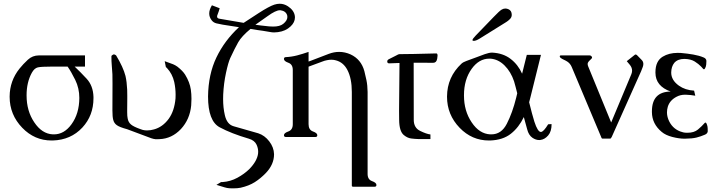

<svg xmlns="http://www.w3.org/2000/svg" viewBox="-20 -742 3870 1040"><path d="M262.2 -381.3Q203.6 -381.3 184.8 -377Q166 -372.6 152.3 -347.7Q124 -295.9 124 -226.6V-224.6Q124 -141.1 165.5 -79.6Q207 -17.1 266.1 -14.2H272.5Q327.6 -14.2 367.2 -68.8Q409.2 -126.5 409.7 -211.4Q409.7 -264.2 387.5 -309.3Q365.2 -354.5 346.2 -381.3ZM440.4 -441.9V-381.3H384.3Q413.6 -354 449 -315.9Q484.4 -277.8 486.3 -217.3V-210Q486.3 -116.2 426.3 -51.3Q363.8 16.1 265.6 19H259.3Q167 19 100.6 -49.8Q32.2 -120.6 32.2 -217.8V-219.2Q32.7 -304.2 85.9 -370.6Q105.5 -395 130.9 -418.5Q156.2 -441.9 190.9 -441.9Z M668.9 -42Q627.4 -53.2 612.8 -64Q598.1 -74.2 593.3 -92.8Q588.9 -108.9 588.9 -144L589.4 -288.6Q589.4 -325.2 588.9 -339.4Q587.4 -368.7 585.4 -388.7Q583.5 -408.7 583.5 -436.5Q583.5 -441.9 592.8 -446.3Q594.7 -447.3 597.2 -447.3Q602.1 -447.3 608.9 -441.9Q647.5 -377.9 659.7 -330.6Q667 -298.8 668.9 -256.3Q669.4 -240.7 669.4 -223.6V-206.5Q668.9 -179.7 668.9 -146V-133.3Q668.9 -112.8 671.4 -101.1Q674.8 -79.6 689.9 -67.4Q703.6 -55.7 740.7 -42.5Q753.9 -37.1 765.6 -36.1Q771.5 -35.6 777.3 -35.6Q795.4 -35.6 814 -41Q860.8 -53.7 893.6 -98.1Q924.8 -141.1 930.7 -209Q931.2 -218.8 931.2 -229Q931.2 -263.2 923.8 -297.9Q913.6 -342.3 884.3 -373.5Q882.3 -376 878.4 -378.9L872.1 -410.6L917.5 -394Q929.2 -389.2 940.9 -380.9Q970.2 -357.9 982.9 -337.4Q1007.8 -296.9 1013.7 -256.8Q1017.1 -232.9 1017.1 -206.5Q1017.1 -189 1015.6 -170.4Q1008.3 -95.2 960 -43Q910.6 9.3 843.8 11.7Q836.9 12.2 824.2 12.2Q812 11.2 799.3 6.8Z M1336.9 -585.4Q1289.1 -545.9 1270.5 -513.4Q1252 -481 1227.1 -427.2Q1216.3 -403.8 1204.1 -347.2Q1191.9 -290.5 1189 -230Q1188.5 -217.3 1188.5 -205.6Q1188.5 -158.7 1197.8 -118.7Q1209 -68.4 1245.6 -58.1L1378.9 -20Q1413.6 -8.8 1438.5 23.7Q1463.4 56.2 1464.4 92.8V93.8Q1464.4 148.9 1419.9 195.3Q1391.6 224.6 1360.1 244.6Q1328.6 264.6 1283.2 274.9Q1266.6 278.3 1242.7 278.3Q1233.4 278.3 1222.7 277.8Q1210 276.9 1196.8 272.9L1152.3 259.3L1177.7 244.1H1186Q1228.5 241.2 1266.1 220.7Q1303.7 200.2 1331.1 173.3Q1372.6 130.4 1377.9 89.8Q1378.4 85 1378.4 79.6Q1378.4 60.5 1369.6 41.5Q1358.4 18.1 1328.1 9.3Q1232.9 -18.6 1169.9 -52.5Q1106.9 -86.4 1106.9 -219.2Q1108.4 -339.4 1152.3 -430.9Q1196.3 -522.5 1274.4 -594.7L1186.5 -608.4Q1168.5 -611.3 1152.1 -615.5Q1135.7 -619.6 1126 -632.8Q1113.3 -649.4 1113.3 -668.9Q1113.3 -689.5 1127.9 -713.4L1169.9 -697.3Q1166.5 -683.6 1158.7 -663.6Q1155.8 -657.2 1155.8 -652.8Q1155.8 -642.6 1168.5 -640.6L1299.8 -618.2Q1324.7 -634.8 1381.1 -671.1Q1437.5 -707.5 1465.8 -716.8Q1481 -721.7 1495.1 -721.7Q1518.6 -721.7 1539.6 -708Q1572.8 -686 1577.1 -655.3Q1577.6 -651.4 1577.6 -647.5Q1577.6 -621.1 1554.2 -599.1Q1527.3 -573.2 1485.4 -567.9Q1475.1 -566.4 1465.3 -566.4Q1453.1 -566.4 1441.9 -568.8Q1421.4 -572.3 1403.8 -575.2Q1391.6 -576.7 1372.3 -579.6Q1353 -582.5 1336.9 -585.4ZM1363.3 -607.9Q1384.3 -604.5 1437.5 -599.1Q1449.2 -598.1 1459.5 -598.1Q1496.1 -598.1 1514.2 -612.8Q1536.6 -630.9 1536.6 -649.9Q1536.6 -654.3 1535.6 -658.7Q1528.8 -682.1 1499.5 -686.5H1496.1Q1473.6 -686.5 1429.2 -654.3Q1380.4 -619.1 1363.3 -607.9Z M1651.4 -408.7 1662.6 -412.6 1760.7 -450.2Q1789.1 -460.9 1816.9 -460.9Q1848.6 -460.9 1878.9 -447.3Q1936 -420.9 1953.6 -356.9Q1959 -336.4 1964.8 -308.3Q1970.7 -280.3 1971.2 -243.7V200.2Q1971.2 230.5 1995.1 239Q2019 247.6 2019 259.8Q2019 269.5 2008.8 269.5H1893.6Q1885.7 269.5 1885.7 263.7V-243.7Q1885.7 -316.9 1861.8 -362.8Q1840.3 -404.3 1799.8 -415Q1788.6 -418.5 1774.9 -418.5Q1763.7 -418.5 1751.5 -416Q1738.3 -413.6 1726.3 -408.7Q1714.4 -403.8 1701.2 -399.4L1663.1 -385.3L1651.4 -380.9V-69.3Q1651.4 -38.6 1675 -30Q1698.7 -21.5 1698.7 -9.8Q1698.7 0 1689 0H1528.3Q1518.1 0 1518.1 -9.8Q1518.1 -21.5 1542 -30Q1565.9 -38.6 1565.9 -69.3V-362.8Q1565.9 -393.6 1542 -402.1Q1518.1 -410.6 1518.1 -422.4Q1518.1 -432.6 1528.3 -432.6Q1559.6 -434.1 1590.1 -442.1Q1620.6 -450.2 1651.4 -460.9Z M2220.7 -402.3 2221.2 -92.8Q2221.2 -49.8 2255.6 -33Q2290 -16.1 2311.5 -13.7V11.2H2245.6Q2227.1 10.7 2206.8 8.1Q2186.5 5.4 2167 -10.7Q2142.6 -31.2 2142.1 -92.3Q2141.6 -118.7 2141.6 -142.1Q2141.6 -173.3 2142.1 -199.7L2144 -400.9Q2107.9 -399.9 2089.8 -398.9H2087.4Q2078.1 -398.9 2077.6 -408.2V-409.2Q2077.6 -417 2086.4 -421.4Q2095.7 -425.3 2126 -441.4Q2131.8 -444.3 2134.3 -445.8Q2140.1 -448.7 2144 -448.7L2222.2 -449.7L2342.8 -452.6H2343.3Q2350.1 -452.6 2350.1 -440.4Q2350.1 -434.1 2348.1 -423.8Q2344.2 -401.9 2326.7 -401.9Z M2578.6 -533.2Q2558.1 -520.5 2545.9 -520.5Q2544.4 -520.5 2543.5 -521Q2539.1 -521.5 2539.1 -524.4Q2539.1 -531.2 2556.2 -548.8L2612.8 -607.4Q2624.5 -619.1 2655 -651.1Q2685.5 -683.1 2697.3 -689.9Q2707 -695.8 2717.3 -695.8Q2725.1 -695.8 2733.4 -692.4Q2752 -684.6 2752 -661.6Q2752 -648.4 2741.9 -638.4Q2731.9 -628.4 2722.2 -622.6ZM2646 -457Q2705.1 -454.1 2745.6 -423.1Q2786.1 -392.1 2808.1 -342.8Q2815.4 -372.1 2821.5 -396.7Q2827.6 -421.4 2833.5 -444.8H2910.2Q2899.4 -401.4 2888.9 -358.9Q2878.4 -316.4 2852.5 -212.4Q2848.6 -195.8 2846.2 -188Q2854.5 -155.8 2861.3 -128.9Q2868.2 -102.1 2874.5 -83Q2892.6 -27.3 2909.7 -27.3H2910.2Q2924.3 -27.8 2949.2 -68.8L2967.8 -69.8Q2967.8 -29.8 2949.2 -8.3Q2930.7 13.2 2907.2 16.1Q2903.8 16.6 2900.9 16.6Q2882.3 16.6 2864.3 4.4Q2843.3 -9.8 2835.4 -42Q2831.5 -56.6 2826.9 -73Q2822.3 -89.4 2817.4 -107.9Q2790.5 -51.8 2747.3 -17.6Q2704.1 16.6 2634.8 19H2628.4Q2536.1 19 2469.7 -49.8Q2401.4 -120.6 2401.4 -217.8V-219.2Q2401.9 -324.7 2480 -397.5Q2489.3 -405.8 2507.1 -412.1Q2524.9 -418.5 2560.1 -431.6Q2580.6 -439.5 2606 -448.7Q2629.9 -457 2644.5 -457ZM2781.7 -236.8Q2777.3 -253.4 2773.2 -270Q2769 -286.6 2764.6 -301.3Q2747.1 -353.5 2712.9 -387.5Q2678.7 -421.4 2636.2 -424.3H2630.4Q2574.7 -424.3 2535.2 -369.6Q2493.2 -311.5 2493.2 -226.6V-224.6Q2493.2 -141.1 2534.7 -79.6Q2576.2 -17.1 2635.3 -14.2H2641.6Q2695.8 -14.2 2725.1 -71.3Q2755.9 -131.3 2775.9 -212.4Q2779.8 -229 2781.7 -236.8Z M3166 -382.3 3290.5 -78.6 3399.9 -340.3Q3403.8 -350.1 3403.8 -359.4Q3403.8 -376.5 3390.6 -392.1L3375 -410.6L3417.5 -444.3Q3419.9 -446.8 3422.9 -446.8Q3426.3 -446.8 3430.2 -443.4L3456.5 -416.5Q3464.8 -407.7 3464.8 -395.5Q3464.8 -388.2 3461.9 -379.9Q3454.1 -357.4 3439.5 -326.7L3293.9 -1Q3291.5 3.9 3289.1 6.8Q3287.1 8.8 3284.2 8.8H3243.7Q3241.2 8.8 3238.8 6.3Q3237.3 4.4 3231.9 -10.3L3076.7 -379.4Q3068.8 -397.9 3053.2 -408.2Q3043 -414.6 3033.7 -418.7Q3024.4 -422.9 3018.6 -427.2Q3014.2 -429.7 3013.2 -433.1Q3011.7 -435.1 3011.7 -437Q3011.7 -438 3012.7 -439.5Q3014.2 -441.9 3018.1 -441.9H3173.8Q3177.7 -441.9 3181.2 -439.5Q3184.6 -437 3186.5 -433.1Q3187 -431.6 3187 -430.7Q3187 -426.3 3182.1 -422.4Q3166.5 -408.2 3165 -403.3Q3163.1 -399.4 3163.1 -395Q3163.1 -389.2 3166 -382.3Z M3689 9.3Q3658.2 9.3 3621.6 -0.2Q3585 -9.8 3564.5 -27.3Q3511.7 -70.8 3511.2 -134.8V-138.7Q3511.2 -245.1 3612.8 -246.1Q3530.8 -275.4 3530.3 -347.7V-350.6Q3530.3 -411.1 3569.8 -435.1Q3603.5 -455.6 3650.9 -455.6Q3659.7 -455.6 3668.5 -455.1Q3703.6 -452.1 3735.6 -446.5Q3767.6 -440.9 3791.5 -430.7Q3804.7 -425.3 3806.2 -413.6V-408.7Q3806.2 -389.6 3802.7 -379.9Q3797.9 -366.7 3793 -366.7Q3791 -366.7 3789.1 -368.7Q3785.6 -372.6 3777.8 -381.3Q3764.2 -395.5 3743.4 -408.7Q3722.7 -421.9 3688.5 -422.9H3687Q3650.9 -422.9 3632.3 -401.4Q3616.2 -381.3 3615.7 -349.1Q3615.7 -307.6 3657.7 -277.8Q3691.4 -253.9 3739.7 -251L3746.1 -223.6Q3721.7 -228 3694.3 -229H3690.9Q3665 -229 3644.5 -217.8Q3607.9 -198.7 3597.2 -163.6Q3592.8 -148.4 3592.8 -133.3Q3592.8 -113.3 3601.1 -92.8Q3620.1 -47.4 3663.6 -30.3Q3680.7 -23.4 3698.2 -22.9H3704.1Q3739.7 -22.9 3760.7 -40.5Q3782.7 -59.1 3796.4 -75.2Q3798.8 -78.1 3801.3 -78.1Q3807.1 -78.1 3812 -57.6Q3813.5 -49.3 3813.5 -36.6V-29.8Q3812 -18.6 3798.8 -12.7Q3774.9 -2.4 3752.2 3.2Q3729.5 8.8 3689 9.3Z"/></svg>

Font: Caudex
Style: Regular
Weight: 400
Version: Version 1.01